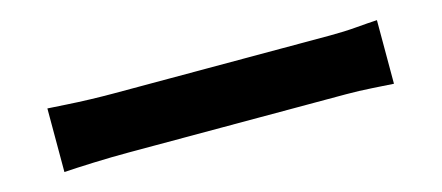

<svg xmlns="http://www.w3.org/2000/svg" viewBox="-28 -614 1056 459"><g transform="rotate(-15 500.0 -384.5)"><path d="M91.7 -463.1Q110 -462.1 138 -460.3Q166.1 -458.5 196.7 -457.6Q227.3 -456.7 252.6 -456.7Q278.1 -456.7 314.9 -456.7Q351.6 -456.7 395.3 -456.7Q438.9 -456.7 485.6 -456.7Q532.3 -456.7 578.1 -456.7Q623.8 -456.7 665 -456.7Q706.2 -456.7 738.4 -456.7Q770.5 -456.7 789.8 -456.7Q825.1 -456.7 856.2 -459.4Q887.3 -462.1 907.3 -463.1V-305.7Q889.6 -306.7 855.7 -308.9Q821.9 -311.1 790 -311.1Q770.8 -311.1 738.1 -311.1Q705.4 -311.1 664.4 -311.1Q623.3 -311.1 577.5 -311.1Q531.8 -311.1 485.1 -311.1Q438.4 -311.1 394.7 -311.1Q351 -311.1 314.3 -311.1Q277.6 -311.1 252.6 -311.1Q210.3 -311.1 165.2 -309.4Q120.1 -307.7 91.7 -305.7Z"/></g></svg>

Font: Noto Sans TC Thin
Style: Regular
Weight: 100
Designer: Ryoko NISHIZUKA 西塚涼子 (kana, bopomofo & ideographs); Paul D. Hunt (Latin, Greek & Cyrillic); Sandoll Communications 산돌커뮤니
Foundry: Adobe
Version: Version 2.004-H2;hotconv 1.0.118;makeotfexe 2.5.65603